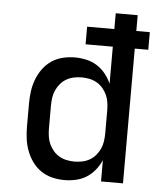

<svg xmlns="http://www.w3.org/2000/svg" viewBox="-53 -781 706 836"><g transform="rotate(5 300.0 -363.5)"><path d="M259 8Q232 8 205.5 1.5Q179 -5 157 -20Q135 -35 119 -57Q103 -79 93.5 -104.5Q84 -130 80.5 -156.5Q77 -183 77 -210V-310Q77 -337 80.5 -363.5Q84 -390 93.5 -415.5Q103 -441 119 -463Q135 -485 157 -500Q179 -515 205.5 -521.5Q232 -528 259 -528Q284 -528 309 -522.5Q334 -517 355.5 -503.5Q377 -490 393 -470Q409 -450 419 -427V-589H300V-666H419V-735H515V-666H574V-589H515V0H419V-93Q409 -70 393 -50Q377 -30 355.5 -16.5Q334 -3 309 2.5Q284 8 259 8ZM296 -76Q313 -76 330 -79.5Q347 -83 362 -91.5Q377 -100 388.5 -113.5Q400 -127 407 -142.5Q414 -158 416.5 -175.5Q419 -193 419 -210V-310Q419 -327 416.5 -344.5Q414 -362 407 -377.5Q400 -393 388.5 -406.5Q377 -420 362 -428.5Q347 -437 330 -440.5Q313 -444 296 -444Q279 -444 262 -440.5Q245 -437 230 -428.5Q215 -420 203.5 -406.5Q192 -393 185 -377.5Q178 -362 175.5 -344.5Q173 -327 173 -310V-210Q173 -193 175.5 -175.5Q178 -158 185 -142.5Q192 -127 203.5 -113.5Q215 -100 230 -91.5Q245 -83 262 -79.5Q279 -76 296 -76Z"/></g></svg>

Font: Iosevka Fixed Curly Md Ex
Style: Regular
Weight: 500
Width: 7
Monospace: yes
Designer: Belleve Invis
Foundry: Belleve Invis
Version: Version 30.1.2